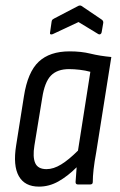

<svg xmlns="http://www.w3.org/2000/svg" viewBox="-20 -686 445 714"><path d="M125 8Q72 8 50 -31Q28 -70 40 -145L69 -328Q83 -418 124 -456.5Q165 -495 239 -495Q282 -495 316.5 -486.5Q351 -478 394 -474L338 -121Q331 -83 328 -56Q325 -29 325 -9Q325 0 315 0H270Q261 0 261 -9Q262 -22 263 -36Q264 -50 265 -64Q232 -31 197.5 -11.5Q163 8 125 8ZM153 -57Q179 -57 207.5 -74.5Q236 -92 270 -126L316 -419Q298 -424 276.5 -426.5Q255 -429 237 -429Q193 -429 169.5 -405Q146 -381 137 -322L108 -145Q101 -102 111 -79.5Q121 -57 153 -57ZM176 -559Q171 -557 168 -558.5Q165 -560 166 -564L172 -606Q173 -611 175 -613Q177 -615 181 -617L271 -664Q278 -667 283 -664L357 -614Q365 -609 364 -601L358 -566Q357 -561 353.5 -559Q350 -557 346 -559L272 -604Z"/></svg>

Font: Sofia Sans Condensed
Style: Italic
Weight: 400
Italic angle: -9°
Designer: Botio Nikoltchev, Ani Petrova
Foundry: lettersoup
Version: Version 4.101